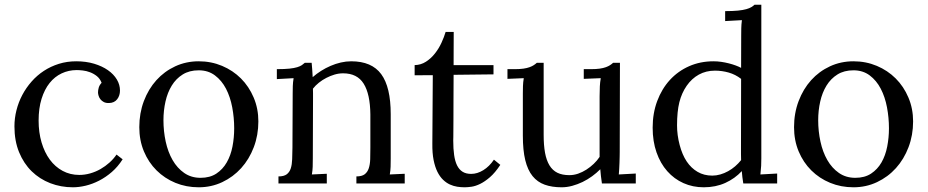

<svg xmlns="http://www.w3.org/2000/svg" viewBox="-20 -775 3918 811"><path d="M409.2 -425.3Q402.3 -442.9 389.2 -453.4Q376 -463.9 360.6 -469.7Q345.2 -475.6 329.8 -477.3Q314.5 -479 304.2 -479Q270 -479 240.5 -465.1Q210.9 -451.2 189.5 -424.3Q168 -397.5 155.5 -357.4Q143.1 -317.4 143.1 -265.6Q143.1 -215.8 155.5 -173.6Q168 -131.3 190.4 -100.8Q212.9 -70.3 244.6 -53.2Q276.4 -36.1 314.9 -36.1Q338.4 -36.1 361.3 -42.7Q384.3 -49.3 404.8 -61Q425.3 -72.8 442.6 -88.4Q460 -104 472.2 -122.1L498 -102.1Q478 -70.8 452.4 -48.6Q426.8 -26.4 398.7 -12Q370.6 2.4 342 9.3Q313.5 16.1 288.1 16.1Q237.3 16.1 192.4 -1.2Q147.5 -18.6 113.8 -51.5Q80.1 -84.5 60.5 -132.3Q41 -180.2 41 -241.2Q41 -275.9 49.6 -309.6Q58.1 -343.3 74.2 -373.8Q90.3 -404.3 113.3 -430.4Q136.2 -456.5 165.3 -475.6Q194.3 -494.6 228.8 -505.4Q263.2 -516.1 301.8 -516.1Q343.3 -516.1 377.4 -505.9Q411.6 -495.6 436 -478.5Q460.4 -461.4 473.6 -439.2Q486.8 -417 486.8 -392.6Q486.8 -371.1 474.9 -355.7Q462.9 -340.3 440.4 -339.8Q427.2 -339.4 418.5 -344Q409.7 -348.6 404.3 -355.5Q398.9 -362.3 396.5 -370.4Q394 -378.4 394 -384.8Q394 -394.5 397.2 -405.3Q400.4 -416 409.2 -425.3Z M819.3 -478Q779.8 -478 751.7 -460.4Q723.6 -442.9 705.6 -413.6Q687.5 -384.3 679 -346.2Q670.4 -308.1 670.4 -267.1Q670.4 -220.7 679.9 -176.8Q689.5 -132.8 709 -98.9Q728.5 -64.9 758.1 -44.4Q787.6 -23.9 827.1 -23.9Q866.7 -23.9 893.8 -41.7Q920.9 -59.6 937.7 -88.9Q954.6 -118.2 961.9 -155.8Q969.2 -193.4 969.2 -232.9Q969.2 -277.8 960.9 -321.8Q952.6 -365.7 934.6 -400.4Q916.5 -435.1 887.9 -456.5Q859.4 -478 819.3 -478ZM819.3 -516.1Q872.1 -516.1 918 -496.8Q963.9 -477.5 997.8 -443.6Q1031.7 -409.7 1051.5 -363Q1071.3 -316.4 1071.3 -262.2Q1071.3 -204.1 1052 -153.3Q1032.7 -102.5 998.8 -64.9Q964.8 -27.3 918.7 -5.6Q872.6 16.1 819.3 16.1Q766.6 16.1 720.9 -2.7Q675.3 -21.5 641.4 -55.2Q607.4 -88.9 587.9 -135.5Q568.4 -182.1 568.4 -237.8Q568.4 -296.9 587.6 -347.9Q606.9 -398.9 640.6 -436.3Q674.3 -473.6 720.2 -494.9Q766.1 -516.1 819.3 -516.1Z M1216.3 -379.9Q1216.3 -395.5 1216.8 -411.6Q1217.3 -427.7 1220.2 -444.8L1149.4 -440.9V-482.9Q1182.1 -482.9 1202.6 -485.1Q1223.1 -487.3 1235.6 -491.2Q1248 -495.1 1254.9 -499.8Q1261.7 -504.4 1267.6 -509.8H1296.4Q1297.4 -498.5 1298.6 -484.1Q1299.8 -469.7 1300.8 -449.2Q1316.9 -463.4 1336.2 -475.6Q1355.5 -487.8 1376.5 -496.8Q1397.5 -505.9 1419.7 -511Q1441.9 -516.1 1463.4 -516.1Q1550.3 -516.1 1590.3 -461.7Q1630.4 -407.2 1630.4 -292.5V-106Q1630.4 -85.9 1629.9 -70.6Q1629.4 -55.2 1626.5 -38.1L1689.5 -41V0H1485.4V-29.8Q1508.3 -29.8 1520.3 -38.8Q1532.2 -47.9 1537.6 -64Q1543 -80.1 1543.7 -102.5Q1544.4 -125 1544.4 -151.9V-291.5Q1543.5 -377.9 1516.1 -421.6Q1488.8 -465.3 1429.2 -465.3Q1411.1 -465.3 1393.1 -460Q1375 -454.6 1358.4 -446Q1341.8 -437.5 1327.1 -425.8Q1312.5 -414.1 1301.8 -400.4Q1302.2 -391.6 1302.2 -381.8V-361.3L1301.3 -106Q1301.3 -85.9 1300.8 -70.6Q1300.3 -55.2 1297.4 -38.1L1360.4 -41V0H1156.2V-29.8Q1179.2 -29.8 1191.2 -38.8Q1203.1 -47.9 1208.3 -64Q1213.4 -80.1 1214.1 -102.5Q1214.8 -125 1215.3 -151.9Z M1731.4 -500Q1757.8 -500.5 1779.3 -514.4Q1800.8 -528.3 1817.1 -549.1Q1833.5 -569.8 1844.7 -594.2Q1856 -618.7 1862.3 -640.1H1896.5Q1896.5 -600.1 1896.2 -565.4Q1896 -530.8 1896 -500H2064.5V-460.9L1896 -459Q1895.5 -394 1895.5 -348.1Q1895.5 -302.2 1895.3 -271.5Q1895 -240.7 1895 -222.9Q1895 -205.1 1894.8 -195.8Q1894.5 -186.5 1894.5 -183.6V-180.7Q1894.5 -146.5 1898.2 -120.4Q1901.9 -94.2 1910.6 -76.4Q1919.4 -58.6 1933.8 -49.6Q1948.2 -40.5 1970.2 -40.5Q1996.1 -40.5 2021.5 -56.2Q2046.9 -71.8 2066.4 -100.6L2093.3 -78.6Q2071.3 -45.4 2049.6 -26.6Q2027.8 -7.8 2008.3 1.7Q1988.8 11.2 1971.9 13.7Q1955.1 16.1 1942.4 16.1Q1927.2 16.1 1911.4 13.7Q1895.5 11.2 1880.1 4.2Q1864.7 -2.9 1851.3 -15.9Q1837.9 -28.8 1827.6 -49.3Q1817.4 -69.8 1811.5 -99.1Q1805.7 -128.4 1806.2 -168.5L1808.1 -457.5L1731.4 -457Z M2512.7 -368.7Q2512.7 -393.1 2513.7 -410.4Q2514.6 -427.7 2517.6 -444.8L2445.8 -441.9V-482.9H2476.6Q2498 -482.9 2513.2 -485.1Q2528.3 -487.3 2539.1 -491.2Q2549.8 -495.1 2556.9 -499.8Q2564 -504.4 2569.8 -509.8H2598.6L2597.7 -131.8Q2597.7 -124 2597.4 -112.1Q2597.2 -100.1 2596.7 -87.2Q2596.2 -74.2 2595.5 -61.3Q2594.7 -48.3 2593.8 -38.1L2665.5 -42V0H2522.5Q2520 -17.1 2518.3 -31.5Q2516.6 -45.9 2515.6 -60.1Q2500 -44.4 2481 -30.5Q2461.9 -16.6 2440.7 -6.3Q2419.4 3.9 2397 10Q2374.5 16.1 2352.5 16.1Q2311.5 16.1 2280.8 5.1Q2250 -5.9 2229.5 -31.2Q2209 -56.6 2198.7 -98.4Q2188.5 -140.1 2188.5 -202.1V-379.9Q2188.5 -395.5 2189 -411.6Q2189.5 -427.7 2192.4 -444.8L2123.5 -441.9V-482.9H2154.8Q2175.8 -482.9 2190.9 -485.1Q2206.1 -487.3 2216.8 -491.2Q2227.5 -495.1 2234.6 -499.8Q2241.7 -504.4 2247.6 -509.8H2276.4V-205.1Q2276.4 -161.6 2282.2 -129.6Q2288.1 -97.7 2301 -76.4Q2314 -55.2 2334.5 -45.2Q2355 -35.2 2384.8 -35.2Q2403.8 -35.2 2422.1 -41.5Q2440.4 -47.9 2457 -58.6Q2473.6 -69.3 2488 -83Q2502.4 -96.7 2512.7 -112.3V-153.8Z M3195.8 -106Q3195.8 -90.3 3195.1 -74.5Q3194.3 -58.6 3191.9 -38.1L3262.7 -42V0H3119.6Q3117.2 -14.6 3115.7 -27.3Q3114.3 -40 3113.3 -52.2Q3084.5 -21 3043.7 -2.4Q3002.9 16.1 2952.6 16.1Q2906.2 16.1 2866.9 -1.5Q2827.6 -19 2798.6 -51.8Q2769.5 -84.5 2753.2 -131.1Q2736.8 -177.7 2736.8 -235.8Q2736.8 -296.9 2756.1 -348.4Q2775.4 -399.9 2809.6 -437.3Q2843.8 -474.6 2890.9 -495.4Q2938 -516.1 2993.7 -516.1Q3010.3 -516.1 3026.9 -513.7Q3043.5 -511.2 3058.8 -507.3Q3074.2 -503.4 3087.4 -498.5Q3100.6 -493.7 3110.4 -488.3L3110.8 -625Q3110.8 -640.6 3111.1 -655.3Q3111.3 -669.9 3113.8 -689.9L3043 -686V-728Q3075.7 -728 3097.2 -730.2Q3118.7 -732.4 3132.3 -736.3Q3146 -740.2 3153.6 -744.9Q3161.1 -749.5 3167 -754.9H3195.8ZM2988.8 -33.2Q3005.4 -33.2 3022.5 -38.1Q3039.6 -43 3055.4 -51.8Q3071.3 -60.5 3085.2 -72.5Q3099.1 -84.5 3110.4 -98.6Q3109.9 -110.8 3109.9 -124.5V-153.8L3110.4 -441.9Q3086.4 -460.4 3058.1 -468.5Q3029.8 -476.6 3000 -476.6Q2962.4 -476.6 2932.1 -460Q2901.9 -443.4 2880.6 -412.8Q2859.4 -382.3 2849.6 -343.3Q2839.8 -304.2 2839.8 -245.1Q2839.8 -204.6 2850.8 -162.8Q2861.8 -121.1 2880.6 -93Q2899.4 -64.9 2926.5 -49.1Q2953.6 -33.2 2988.8 -33.2Z M3585 -478Q3545.4 -478 3517.3 -460.4Q3489.3 -442.9 3471.2 -413.6Q3453.1 -384.3 3444.6 -346.2Q3436 -308.1 3436 -267.1Q3436 -220.7 3445.6 -176.8Q3455.1 -132.8 3474.6 -98.9Q3494.1 -64.9 3523.7 -44.4Q3553.2 -23.9 3592.8 -23.9Q3632.3 -23.9 3659.4 -41.7Q3686.5 -59.6 3703.4 -88.9Q3720.2 -118.2 3727.5 -155.8Q3734.9 -193.4 3734.9 -232.9Q3734.9 -277.8 3726.6 -321.8Q3718.3 -365.7 3700.2 -400.4Q3682.1 -435.1 3653.6 -456.5Q3625 -478 3585 -478ZM3585 -516.1Q3637.7 -516.1 3683.6 -496.8Q3729.5 -477.5 3763.4 -443.6Q3797.4 -409.7 3817.1 -363Q3836.9 -316.4 3836.9 -262.2Q3836.9 -204.1 3817.6 -153.3Q3798.3 -102.5 3764.4 -64.9Q3730.5 -27.3 3684.3 -5.6Q3638.2 16.1 3585 16.1Q3532.2 16.1 3486.6 -2.7Q3440.9 -21.5 3407 -55.2Q3373 -88.9 3353.5 -135.5Q3334 -182.1 3334 -237.8Q3334 -296.9 3353.3 -347.9Q3372.6 -398.9 3406.2 -436.3Q3439.9 -473.6 3485.8 -494.9Q3531.7 -516.1 3585 -516.1Z"/></svg>

Font: Parastoo FD
Style: FD
Weight: 400
Foundry: Saber Rastikerdar (saber.rastikerdar@gmail.com)
Version: Version 2.0.1